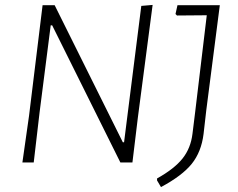

<svg xmlns="http://www.w3.org/2000/svg" viewBox="-20 -660 966 780"><path d="M600 -640 540 -182 518 0H469L192 -557H186L141 -205L117 0H71L98 -190L153 -639H202L479 -82H484L554 -636ZM873 -639 818 -212 807 -116Q798 -43 759 5.5Q720 54 634 100L618 73V65Q688 26 721.5 -16Q755 -58 762 -117L773 -206L820 -598L699 -597L693 -603L701 -639Z"/></svg>

Font: Alegreya Sans SC Light
Style: Italic
Weight: 300
Italic angle: -7°
Designer: Juan Pablo del Peral
Foundry: Huerta Tipografica
Version: Version 2.007